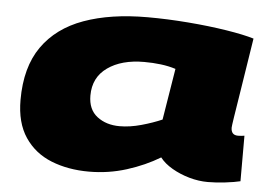

<svg xmlns="http://www.w3.org/2000/svg" viewBox="-45 -616 971 685"><g transform="rotate(5 441.0 -273.5)"><path d="M722 10Q689 10 655.5 0.5Q622 -9 593.5 -25.5Q565 -42 549 -63Q496 -31 431 -10.5Q366 10 296 10Q221 10 161 -14Q101 -38 66 -90Q31 -142 31 -224Q31 -341 82.5 -414.5Q134 -488 229.5 -522.5Q325 -557 457 -557Q528 -557 603 -551Q678 -545 741 -535Q804 -525 840 -514Q822 -398 811 -329.5Q800 -261 795 -228.5Q790 -196 790 -191Q790 -164 815 -164Q826 -164 838 -166V-3Q818 2 784.5 6Q751 10 722 10ZM542 -198 572 -382Q547 -390 518.5 -393.5Q490 -397 459 -397Q378 -397 328 -361.5Q278 -326 278 -261Q278 -211 310.5 -186Q343 -161 391 -161Q428 -161 469 -172.5Q510 -184 542 -198Z"/></g></svg>

Font: Georama ExtraExtended ExtraBold
Style: Italic
Weight: 800
Width: 8
Italic angle: -9°
Designer: Jean-Baptiste Levee
Foundry: Production Type
Version: Version 1.000